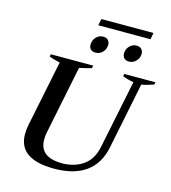

<svg xmlns="http://www.w3.org/2000/svg" viewBox="-142 -1119 1110 1243"><g transform="rotate(15 413.0 -497.5)"><path d="M382 -1005H731L723 -961H373ZM357 -826Q357 -856 376 -877Q395 -898 424 -898Q445 -898 456.5 -886Q468 -874 468 -855Q468 -826 448.5 -805.5Q429 -785 401 -785Q380 -785 368.5 -796Q357 -807 357 -826ZM581 -828Q581 -857 600.5 -877.5Q620 -898 648 -898Q668 -898 680 -886Q692 -874 692 -855Q692 -826 672 -805.5Q652 -785 625 -785Q604 -785 592.5 -797Q581 -809 581 -828ZM97 -158Q97 -185 103 -218L194 -663Q149 -673 122 -684L124 -700H409L405 -682Q383 -675 324 -662L231 -205Q226 -183 226 -156Q226 -37 378 -37Q457 -37 516.5 -77Q576 -117 594 -205L688 -664Q649 -670 614 -684L617 -700H826L823 -684Q767 -665 741 -662L651 -218Q628 -104 548.5 -47Q469 10 336 10Q97 10 97 -158Z"/></g></svg>

Font: Trirong SemiBold
Style: Italic
Weight: 600
Italic angle: -12°
Designer: Katatrad Team
Foundry: CadsonDemak
Version: Version 1.001